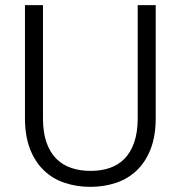

<svg xmlns="http://www.w3.org/2000/svg" viewBox="-20 -719 701 746"><path d="M77 -699H147V-259Q147 -205 160.5 -166Q174 -127 198.5 -102.5Q223 -78 257 -66.5Q291 -55 332 -55Q373 -55 406.5 -66.5Q440 -78 464 -102.5Q488 -127 501.5 -166Q515 -205 515 -259V-699H585V-260Q585 -191 565.5 -140.5Q546 -90 511.5 -57Q477 -24 430.5 -8.5Q384 7 331 7Q278 7 231.5 -8.5Q185 -24 150.5 -57Q116 -90 96.5 -140.5Q77 -191 77 -260Z"/></svg>

Font: SVN-Poppins Light
Style: Regular
Weight: 300
Designer: Ninad Kale (Devanagari), Jonny Pinhorn (Latin)
Foundry: Indian Type Foundry
Version: Version 3.002 2017; ttfautohint (v1.8.3)